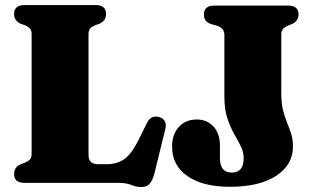

<svg xmlns="http://www.w3.org/2000/svg" viewBox="-20 -720 1234 756"><path d="M372.5 -627 353 -620Q341 -614.5 334.8 -607.2Q328.5 -600 328.5 -586V-111.5Q328.5 -90.5 338.2 -82Q348 -73.5 366 -73.5H401Q439.5 -73.5 468 -92.5Q496.5 -111.5 524 -166L558 -234.5Q573.5 -267.5 606 -259.5Q621.5 -255.5 628.8 -242.8Q636 -230 630.5 -210L588 -37Q580.5 -9 569.2 3.8Q558 16.5 536 16.5Q517 16.5 497 8.2Q477 0 444 0H76.5Q35.5 0 35.5 -35Q35.5 -61.5 60.5 -73L80 -80Q92 -85.5 98.2 -92.8Q104.5 -100 104.5 -114V-586Q104.5 -600 98.2 -607.2Q92 -614.5 80 -620L60.5 -627Q35.5 -638.5 35.5 -665Q35.5 -700 76.5 -700H356.5Q397.5 -700 397.5 -665Q397.5 -638.5 372.5 -627ZM1133.5 -142.5Q1133.5 -71 1067.5 -27.8Q1001.5 15.5 885.5 15.5Q778 15.5 717.8 -26.8Q657.5 -69 657.5 -143Q657.5 -190.5 684 -220Q710.5 -249.5 755 -249.5Q794.5 -249.5 820.2 -222.2Q846 -195 846 -145.5V-97.5Q846 -40.5 892.5 -40.5Q939.5 -40.5 939.5 -97Q939.5 -122 928 -144.5Q916.5 -167 901.5 -193.5Q886.5 -220 875 -255Q863.5 -290 863.5 -339.5V-581.5Q863.5 -609 837.5 -617.5L810.5 -625.5Q783 -634.5 783 -663Q783 -698 824 -698H1114.5Q1155.5 -698 1155.5 -663Q1155.5 -637 1129 -625L1111.5 -618Q1099.5 -612.5 1093.5 -605Q1087.5 -597.5 1087.5 -583.5V-355Q1087.5 -315 1094.2 -287.2Q1101 -259.5 1110.2 -237.2Q1119.5 -215 1126.5 -193Q1133.5 -171 1133.5 -142.5Z"/></svg>

Font: Fraunces 72pt S050 Black
Style: Regular
Weight: 900
Version: Version 1.000; ttfautohint (v1.8.3)